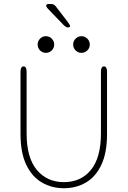

<svg xmlns="http://www.w3.org/2000/svg" viewBox="-20 -962 659 992"><path d="M310 10.5Q247.5 10.5 196.8 -18.8Q146 -48 116 -110Q86 -172 86 -270.5V-590.5Q86 -619 102 -619Q117.5 -619 117.5 -590.5V-272.5Q117.5 -147.5 170.2 -84.2Q223 -21 310 -21Q398 -21 449.8 -84.2Q501.5 -147.5 501.5 -272.5V-590.5Q501.5 -619 517 -619Q533 -619 533 -590.5V-270.5Q533 -172 503.5 -110Q474 -48 423.5 -18.8Q373 10.5 310 10.5ZM217 -689Q199.5 -689 187 -701.5Q174.5 -714 174.5 -732Q174.5 -749.5 187 -762.2Q199.5 -775 217 -775Q235 -775 247.5 -762.2Q260 -749.5 260 -732Q260 -714 247.5 -701.5Q235 -689 217 -689ZM401 -689Q383 -689 370.5 -701.5Q358 -714 358 -732Q358 -749.5 370.5 -762.2Q383 -775 401 -775Q418.5 -775 431.2 -762.2Q444 -749.5 444 -732Q444 -714 431.2 -701.5Q418.5 -689 401 -689ZM332 -820Q326 -820 319 -824.5Q312 -829 304 -837.5L227.5 -917Q218.5 -926.5 218.5 -933Q218.5 -938 223 -939.8Q227.5 -941.5 233.5 -941.5H241.5Q252.5 -941.5 258.5 -938Q264.5 -934.5 271 -925.5L327.5 -852Q342 -833.5 342 -827.5Q342 -823 338.2 -821.5Q334.5 -820 332 -820Z"/></svg>

Font: Sono Monospace ExtraLight
Style: Regular
Weight: 250
Version: Version 2.112